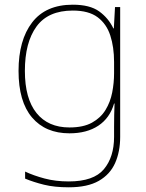

<svg xmlns="http://www.w3.org/2000/svg" viewBox="-20 -558 623 818"><path d="M290 -538Q363 -538 402.5 -509.5Q442 -481 463 -437H465L470 -528H492V25Q492 88 470.5 136.5Q449 185 401 212.5Q353 240 273 240Q212 240 167.5 229Q123 218 87 203V173Q123 190 170 202.5Q217 215 273 215Q379 215 422.5 163Q466 111 466 25V-17Q466 -46 466.5 -67Q467 -88 468 -117H466Q448 -55 399 -22.5Q350 10 276 10Q174 10 116.5 -57.5Q59 -125 59 -256Q59 -387 117 -462.5Q175 -538 290 -538ZM290 -513Q185 -513 135.5 -445Q86 -377 86 -256Q86 -138 135.5 -76.5Q185 -15 276 -15Q335 -15 372 -35.5Q409 -56 429.5 -89.5Q450 -123 458 -164Q466 -205 466 -246V-294Q466 -357 450 -406.5Q434 -456 396 -484.5Q358 -513 290 -513Z"/></svg>

Font: Noto Sans Oriya Thin
Style: Regular
Weight: 100
Designer: Amélie Bonet and Sol Matas
Foundry: Google LLC
Version: Version 2.006; ttfautohint (v1.8.4.7-5d5b)